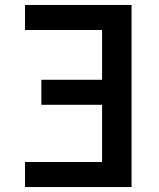

<svg xmlns="http://www.w3.org/2000/svg" viewBox="-20 -755 640 775"><path d="M81 0V-101H392V-332H147V-433H392V-634H81V-735H511V0Z"/></svg>

Font: Zed Sans Extended
Style: Bold
Weight: 700
Width: 7
Designer: Belleve Invis
Foundry: Belleve Invis
Version: Version 1.0.0; ttfautohint (v1.8.4)